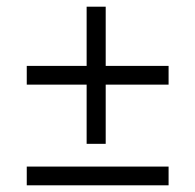

<svg xmlns="http://www.w3.org/2000/svg" viewBox="-20 -585 584 574"><path d="M484 -31H60V-87H484ZM484 -332H296V-155H239V-332H60V-388H239V-565H296V-388H484Z"/></svg>

Font: Hind Mysuru Light
Style: Regular
Weight: 300
Designer: Manushi Parikh, Hitesh Malaviya
Foundry: Indian Type Foundry
Version: Version 0.703;PS 1.0;hotconv 1.0.86;makeotf.lib2.5.63406